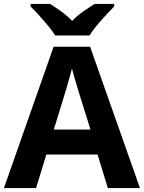

<svg xmlns="http://www.w3.org/2000/svg" viewBox="-20 -954 730 974"><path d="M527 0 475 -170H215L163 0H0L252 -717H437L690 0ZM387 -463Q382 -480 374 -506Q366 -532 358 -559Q350 -586 345 -606Q340 -586 331.5 -556.5Q323 -527 315.5 -500.5Q308 -474 304 -463L253 -297H439ZM260 -774Q246 -797 223.5 -824Q201 -851 177.5 -877Q154 -903 135 -921V-934H234Q260 -918 290 -896.5Q320 -875 346 -848Q372 -875 403 -896.5Q434 -918 460 -934H559V-921Q541 -903 517 -877Q493 -851 470.5 -824Q448 -797 434 -774Z"/></svg>

Font: Noto Sans Thaana
Style: Regular
Weight: 400
Designer: Monotype Design Team
Foundry: Monotype Imaging Inc.
Version: Version 2.001